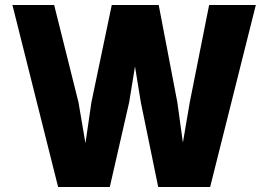

<svg xmlns="http://www.w3.org/2000/svg" viewBox="-20 -753 1080 773"><path d="M198 -733 296 -341 338 -94H312L348 -341L430 -733H619L694 -341L728 -95H702L744 -341L822 -733H1010L826 0H617L547 -341L505 -599H542L500 -341L422 0H214L30 -733Z"/></svg>

Font: Kreadon
Style: Regular
Weight: 400
Designer: kohakuno
Foundry: StudioGnu
Version: Version 1.000;Glyphs 3.1.2 (3151)